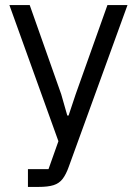

<svg xmlns="http://www.w3.org/2000/svg" viewBox="-20 -536 539 756"><path d="M278 -165 403 -516H482L251 120Q240 151 226.5 168.5Q213 186 191 193Q169 200 131 200H90V130H171L210 20L17 -516H97L221 -165L245 -81H250Z"/></svg>

Font: IBM Plex Sans Var
Style: Regular
Weight: 400
Designer: Mike Abbink, Paul van der Laan, Pieter van Rosmalen
Foundry: Bold Monday
Version: Version 3.000